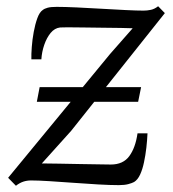

<svg xmlns="http://www.w3.org/2000/svg" viewBox="-20 -584 554 615"><path d="M31 11 6 -14.5 332.5 -411 405 -493.5Q393 -494 367 -494.5Q341 -495 309 -495.2Q277 -495.5 247 -496Q217 -496.5 196.2 -496.5Q175.5 -496.5 172.5 -496Q155 -494 142.2 -478.5Q129.5 -463 121.8 -440.5Q114 -418 112.5 -394H80.5Q80 -410 81.8 -433.5Q83.5 -457 88 -481.5Q92.5 -506 99.5 -525.5Q106.5 -545 117 -552Q122.5 -556.5 132.5 -559.2Q142.5 -562 161.5 -562Q188 -562 226 -560.2Q264 -558.5 305 -556Q346 -553.5 382 -551.8Q418 -550 440 -550Q451.5 -550 463.2 -552.5Q475 -555 486.5 -564L508 -542L208 -165L114 -60.5Q134.5 -60.5 168.5 -59.8Q202.5 -59 238 -58.5Q273.5 -58 300.8 -57.5Q328 -57 335 -57Q374.5 -57 394.2 -84Q414 -111 420.5 -157H452.5Q451.5 -135 448.8 -110.8Q446 -86.5 441.2 -64Q436.5 -41.5 428.8 -24.8Q421 -8 409.5 -1Q403 2.5 390.8 5.8Q378.5 9 360.5 9Q333.5 9 294.8 6.8Q256 4.5 214.5 1.5Q173 -1.5 137.2 -3.8Q101.5 -6 79.5 -6Q66 -6 54.2 -2Q42.5 2 31 11ZM98 -258 107 -305H432L422.5 -258Z"/></svg>

Font: Merriweather 20pt Light
Style: Italic
Weight: 300
Italic angle: -7.8°
Version: Version 2.101